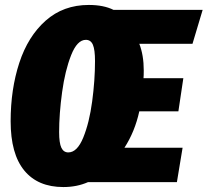

<svg xmlns="http://www.w3.org/2000/svg" viewBox="-20 -736 839 776"><path d="M758 -559H543Q561 -513 561 -451Q561 -430 560 -420H721L701 -286H543Q525 -204 483 -139H718L695 0H336Q291 20 236 20Q133 20 78 -47Q23 -114 23 -246Q23 -375 58 -482Q93 -589 164.5 -652.5Q236 -716 339 -716Q399 -716 439 -696H799ZM364 -489Q364 -535 355.5 -555Q347 -575 327 -575Q292 -575 267.5 -513Q243 -451 231 -363.5Q219 -276 219 -202Q219 -158 228 -139Q237 -120 256 -120Q292 -120 316.5 -180Q341 -240 352.5 -326Q364 -412 364 -489Z"/></svg>

Font: Fira Sans Extra Condensed Black
Style: Italic
Weight: 900
Width: 3
Italic angle: -8°
Designer: Carrois Corporate & Edenspiekermann AG
Foundry: Carrois Corporate GbR & Edenspiekermann AG
Version: Version 4.203